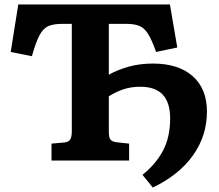

<svg xmlns="http://www.w3.org/2000/svg" viewBox="-20 -720 983 861"><path d="M665 121 619 64Q679 16 711 -44.5Q743 -105 743 -189Q743 -331 610 -331Q567 -331 532 -319Q497 -307 468 -288V-129Q468 -104 475 -94.5Q482 -85 503 -82L559 -76V0H211V-76L268 -81Q287 -83 294.5 -94Q302 -105 302 -132V-613H259Q220 -613 197 -603Q174 -593 157.5 -562.5Q141 -532 123 -468L28 -487L62 -700H742L775 -507L680 -487Q661 -541 644 -568Q627 -595 604.5 -604Q582 -613 547 -613H468V-385Q507 -407 557 -421Q607 -435 666 -435Q780 -435 844 -378.5Q908 -322 908 -220Q908 -110 844.5 -22Q781 66 665 121Z"/></svg>

Font: Literata 7pt
Style: Bold
Weight: 700
Designer: Latin by Veronika Burian and Jose Scaglione. Greek by Irene Vlachou. Cyrillic by Vera Evstafieva.
Foundry: TypeTogether
Version: Version 3.002